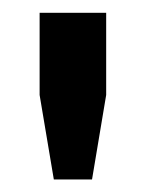

<svg xmlns="http://www.w3.org/2000/svg" viewBox="-20 -820 228 300"><path d="M64.1 -539.6 41.9 -671.6V-800H145.9V-671.6L123.8 -539.6Z"/></svg>

Font: Big Shoulders Display SC Thin
Style: Regular
Weight: 100
Designer: Patric King
Foundry: XO Type Co
Version: Version 2.002